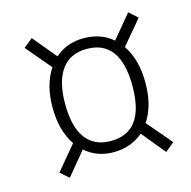

<svg xmlns="http://www.w3.org/2000/svg" viewBox="-77 -649 614 617"><g transform="rotate(-15 230.0 -340.5)"><path d="M433.1 -132.8 402.8 -107.9 338.9 -186Q297.4 -150.9 240.2 -150.9Q184.6 -150.9 146 -185.1L82 -107.9L54.2 -132.8L121.1 -212.9Q86.9 -263.2 86.9 -340.8Q86.9 -415 120.1 -465.8L49.8 -548.8L80.1 -573.2L145 -495.1Q184.1 -529.8 240.2 -529.8Q298.8 -529.8 336.9 -496.1L400.9 -573.2L429.2 -547.9L361.8 -467.8Q396 -417.5 396 -340.8Q396 -263.7 362.8 -214.8ZM241.2 -188Q353 -188 353 -340.8Q353 -494.1 241.2 -494.1Q186 -494.1 157.5 -454.8Q128.9 -415.5 128.9 -340.8Q128.9 -265.6 157.2 -226.8Q185.5 -188 241.2 -188Z"/></g></svg>

Font: Fira Sans Compressed ExtraLight
Style: Italic
Weight: 250
Width: 3
Italic angle: -8°
Designer: Carrois Corporate & Edenspiekermann AG
Foundry: Carrois Corporate GbR & Edenspiekermann AG
Version: Version 4.203;PS 004.203;hotconv 1.0.88;makeotf.lib2.5.64775